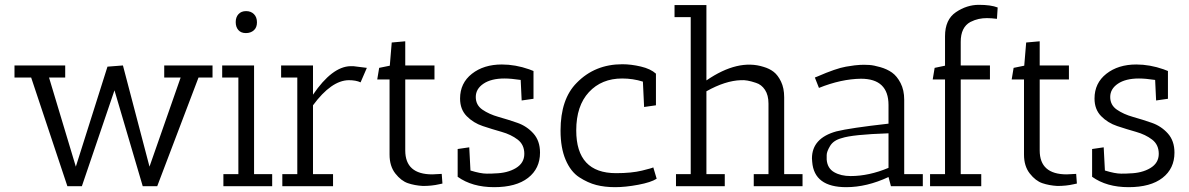

<svg xmlns="http://www.w3.org/2000/svg" viewBox="-20 -771 4923 795"><path d="M40 -450V-500H250V-450H183L294 -81L425 -495L489 -500L599 -81L728 -450H660V-500H860V-450H802L631 0H571L454 -397L319 0H259L109 -450Z M900 -450V-500H1032V-50H1107V0H905V-50H967V-450ZM998 -634Q978 -634 967 -646.5Q956 -659 956 -679.5Q956 -700 967.5 -712.5Q979 -725 999 -725Q1019 -725 1031.5 -712.5Q1044 -700 1044 -678.5Q1044 -657 1031 -645.5Q1018 -634 998 -634Z M1276 -50H1359V0H1149V-50H1211V-450H1144V-500H1276V-379Q1355 -495 1431 -497Q1437 -497 1443 -497L1499 -490L1473 -430Q1454 -439 1424 -439Q1352 -438 1276 -335Z M1770 -49 1809 -51 1812 -11Q1811 -11 1798 -8Q1768 -1 1731 -1Q1697 -3 1669 -12.5Q1641 -22 1617 -52.5Q1593 -83 1593 -131V-442H1542L1550 -490L1594 -499L1602 -595L1658 -600V-500H1779V-442H1658V-148Q1658 -49 1770 -49Z M1928 -65Q1970 -52 1995.5 -52Q2021 -52 2029 -53Q2081 -54 2116 -75Q2151 -96 2151 -134Q2151 -172 2123.5 -193Q2096 -214 2057 -225Q2018 -236 1979 -249Q1940 -262 1912.5 -290Q1885 -318 1885 -363Q1885 -427 1934 -465.5Q1983 -504 2058 -504Q2114 -504 2171 -484L2189 -477V-362L2140 -355L2136 -440Q2096 -446 2069 -446Q2014 -446 1982 -424.5Q1950 -403 1950 -369.5Q1950 -336 1977.5 -317Q2005 -298 2044 -287Q2083 -276 2122 -262.5Q2161 -249 2188.5 -218.5Q2216 -188 2216 -139Q2216 -73 2166.5 -34.5Q2117 4 2026 4Q1935 4 1875 -39V-154L1923 -161Z M2556 -446Q2471 -446 2418.5 -389.5Q2366 -333 2366 -231Q2366 -54 2531 -54Q2595 -54 2638 -64.5Q2681 -75 2685 -78L2699 -31Q2676 -16 2623 -6Q2570 4 2527 4Q2484 4 2449 -5Q2414 -14 2378.5 -37Q2343 -60 2322 -109.5Q2301 -159 2301 -230Q2301 -361 2368 -428Q2443 -505 2557 -505Q2593 -505 2633.5 -495.5Q2674 -486 2696 -466V-335L2647 -328L2642 -433Q2601 -446 2556 -446Z M3101 0V-50H3162V-342Q3162 -377 3147.5 -399Q3133 -421 3110 -428Q3072 -441 3048 -439Q2983 -437 2905 -393V-50H2981V0H2779V-50H2840V-700H2773V-750H2905V-438Q3036 -528 3142 -494Q3166 -487 3183.5 -473.5Q3201 -460 3214 -433Q3227 -406 3227 -368V-50H3303V0Z M3484 4Q3351 4 3343 -101Q3342 -108 3342 -115Q3342 -199 3443 -227Q3499 -241 3659 -259V-336Q3659 -445 3545 -445Q3463 -444 3371 -407L3354 -450L3364 -454Q3442 -488 3483 -495Q3524 -502 3543 -502.5Q3562 -503 3579.5 -502Q3597 -501 3625 -493Q3653 -485 3673.5 -470.5Q3694 -456 3709 -427Q3724 -398 3724 -358V-50H3801V0H3669L3659 -38Q3569 4 3484 4ZM3502 -42Q3578 -42 3659 -76V-219Q3509 -214 3465 -199Q3431 -190 3417 -166.5Q3403 -143 3403 -129Q3403 -115 3403 -110Q3406 -74 3434 -58Q3462 -42 3502 -42Z M4111 -740 4108 -693Q4084 -696 4066.5 -696Q4049 -696 4032.5 -692.5Q4016 -689 3998 -680Q3958 -658 3958 -598V-500H4079V-442H3958V-50H4043V0H3831V-50H3893V-442H3842L3850 -490L3893 -499V-621Q3893 -690 3938 -720.5Q3983 -751 4033 -751Q4083 -751 4111 -740Z M4397 -49 4436 -51 4439 -11Q4438 -11 4425 -8Q4395 -1 4358 -1Q4324 -3 4296 -12.5Q4268 -22 4244 -52.5Q4220 -83 4220 -131V-442H4169L4177 -490L4221 -499L4229 -595L4285 -600V-500H4406V-442H4285V-148Q4285 -49 4397 -49Z M4555 -65Q4597 -52 4622.5 -52Q4648 -52 4656 -53Q4708 -54 4743 -75Q4778 -96 4778 -134Q4778 -172 4750.5 -193Q4723 -214 4684 -225Q4645 -236 4606 -249Q4567 -262 4539.5 -290Q4512 -318 4512 -363Q4512 -427 4561 -465.5Q4610 -504 4685 -504Q4741 -504 4798 -484L4816 -477V-362L4767 -355L4763 -440Q4723 -446 4696 -446Q4641 -446 4609 -424.5Q4577 -403 4577 -369.5Q4577 -336 4604.5 -317Q4632 -298 4671 -287Q4710 -276 4749 -262.5Q4788 -249 4815.5 -218.5Q4843 -188 4843 -139Q4843 -73 4793.5 -34.5Q4744 4 4653 4Q4562 4 4502 -39V-154L4550 -161Z"/></svg>

Font: Antic Slab
Style: Regular
Weight: 400
Designer: Santiago Orozco
Foundry: Santiago Orozco
Version: Version 001.002